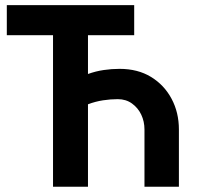

<svg xmlns="http://www.w3.org/2000/svg" viewBox="-20 -710 750 730"><path d="M5.9 -690.4H490.2V-576.2H314.5V-428.7Q344.7 -439.5 374.5 -443.8Q404.3 -448.2 434.6 -448.2Q503.9 -448.2 554.2 -417.5Q604.5 -386.7 632.3 -334.5Q660.2 -282.2 660.2 -217.8V0H529.3V-217.8Q529.3 -248 517.1 -273.9Q504.9 -299.8 481.9 -316.4Q459 -333 427.7 -333Q400.4 -333 371.6 -328.6Q342.8 -324.2 314.5 -313.5V0H181.6V-576.2H5.9Z"/></svg>

Font: DINish
Style: Bold
Weight: 700
Designer: Bert Driehuis
Foundry: Playbeing
Version: Version 3.008; git-95204e4c-release